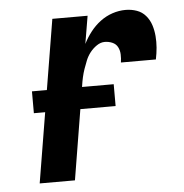

<svg xmlns="http://www.w3.org/2000/svg" viewBox="-44 -570 587 613"><g transform="rotate(-5 250.0 -264.0)"><path d="M59 0 145 -520H258L243 -431Q253 -451 267 -469Q281 -487 299 -500.5Q317 -514 338 -521Q359 -528 380 -528Q399 -528 416 -522Q433 -516 444.5 -502.5Q456 -489 461.5 -472Q467 -455 468.5 -436.5Q470 -418 468.5 -399.5Q467 -381 463 -362H351Q353 -375 352.5 -388Q352 -401 346.5 -411.5Q341 -422 329.5 -427Q318 -432 305 -432Q292 -432 279.5 -423.5Q267 -415 258 -403.5Q249 -392 243.5 -378.5Q238 -365 233.5 -352Q229 -339 226 -325.5Q223 -312 221 -298L172 0ZM60 -225V-295H322V-225Z"/></g></svg>

Font: Iosevka SS04
Style: Bold Italic
Weight: 700
Italic angle: -9°
Monospace: yes
Designer: Belleve Invis
Foundry: Belleve Invis
Version: Version 19.0.0; ttfautohint (v1.8.4)